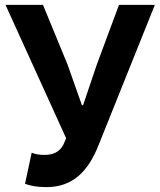

<svg xmlns="http://www.w3.org/2000/svg" viewBox="-20 -761 661 795"><path d="M172.3 13.8C281.9 13.8 345.3 -52.3 387.8 -159.3L621.2 -740.8H472.7L380.9 -493.7L324 -325.4H319.2L259.7 -493.7L158 -740.8H2.8L253.9 -188.5L241.9 -160.9C226.3 -131.9 200.6 -119.6 164.2 -119.6C136 -119.6 123.7 -123.9 111.2 -128.9L83.6 0.1C104.9 7.9 132 13.8 172.3 13.8Z"/></svg>

Font: Source Han Sans JP VF
Style: Regular
Weight: 250
Designer: Ryoko NISHIZUKA 西塚涼子 (kana, bopomofo & ideographs); Paul D. Hunt (Latin, Greek & Cyrillic); Sandoll Communications 산돌커뮤니
Foundry: Adobe
Version: Version 2.004;hotconv 1.0.118;makeotfexe 2.5.65603